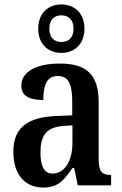

<svg xmlns="http://www.w3.org/2000/svg" viewBox="-20 -834 551 864"><path d="M256 -596C314 -596 360 -634 360 -705C360 -776 314 -814 256 -814C198 -814 152 -776 152 -705C152 -634 198 -596 256 -596ZM256 -645C227 -645 202 -662 202 -705C202 -748 227 -765 256 -765C286 -765 311 -748 311 -705C311 -662 286 -645 256 -645ZM174 10C242 10 268 -23 306 -78H314L330 0H480V-47H477C438 -47 424 -63 424 -118V-375C424 -502 365 -548 249 -548C150 -548 76 -515 76 -448C76 -404 109 -384 175 -384C175 -450 190 -492 240 -492C293 -492 305 -448 305 -373V-315L234 -312C104 -307 40 -259 40 -152C40 -41 99 10 174 10ZM216 -53C179 -53 162 -87 162 -147C162 -222 187 -261 263 -267L306 -270V-191C306 -110 271 -53 216 -53Z"/></svg>

Font: Noto Serif Myanmar Condensed SemiBold
Style: Regular
Weight: 600
Width: 3
Designer: Ben Mitchell and the Monotype Design Team
Foundry: Monotype Imaging Inc.
Version: Version 2.106